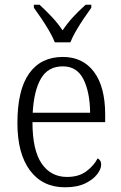

<svg xmlns="http://www.w3.org/2000/svg" viewBox="-20 -786 515 816"><path d="M256 10Q161 10 107.5 -61.5Q54 -133 54 -263Q54 -404 104 -474Q154 -544 247 -544Q332 -544 379.5 -480.5Q427 -417 427 -299V-267H118Q118 -148 157 -91Q196 -34 265 -34Q315 -34 347 -58Q379 -82 395 -113Q401 -110 405.5 -103.5Q410 -97 410 -86Q410 -68 393 -45.5Q376 -23 342 -6.5Q308 10 256 10ZM363 -307Q362 -395 334.5 -449.5Q307 -504 247 -504Q184 -504 154 -452Q124 -400 119 -307ZM213 -606Q204 -629 188.5 -655.5Q173 -682 155.5 -708Q138 -734 124 -753V-766H148Q177 -739 201 -713.5Q225 -688 246 -657Q267 -688 290.5 -713.5Q314 -739 344 -766H368V-753Q354 -734 336.5 -708Q319 -682 303.5 -655.5Q288 -629 279 -606Z"/></svg>

Font: Noto Serif Hebrew SemiCondensed Light
Style: Regular
Weight: 300
Width: 4
Designer: Monotype Design Team
Foundry: Monotype Imaging Inc.
Version: Version 2.004; ttfautohint (v1.8.4.7-5d5b)